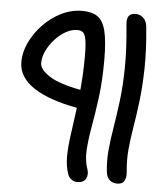

<svg xmlns="http://www.w3.org/2000/svg" viewBox="-63 -772 941 1094"><g transform="rotate(5 407.5 -225.5)"><path d="M647 255Q621 255 604 240Q587 225 583 194Q576 129 582 66.5Q588 4 599.5 -64.5Q611 -133 621.5 -217Q632 -301 633.5 -407.5Q635 -514 621 -654Q618 -682 628 -699.5Q638 -717 669 -717Q695 -717 713.5 -699Q732 -681 735 -646Q748 -511 745.5 -408Q743 -305 733 -223Q723 -141 711.5 -73Q700 -5 694.5 57.5Q689 120 696 186Q699 213 688.5 234Q678 255 647 255ZM419 266Q402 266 387 255.5Q372 245 366 229Q349 181 349.5 124.5Q350 68 360 -1Q370 -70 381 -155Q218 -185 130.5 -243.5Q43 -302 43 -389Q43 -444 69.5 -500Q96 -556 141.5 -603.5Q187 -651 244.5 -679.5Q302 -708 365 -708Q419 -708 451.5 -686Q484 -664 498.5 -605.5Q513 -547 513 -439Q513 -319 500.5 -224.5Q488 -130 474.5 -55Q461 20 457.5 80.5Q454 141 472 191Q481 217 469 241.5Q457 266 419 266ZM156 -392Q156 -355 213.5 -318Q271 -281 392 -259Q396 -302 398.5 -349.5Q401 -397 401 -449Q401 -516 395 -547.5Q389 -579 376.5 -588Q364 -597 345 -597Q313 -597 280 -578.5Q247 -560 219 -529.5Q191 -499 173.5 -463Q156 -427 156 -392Z"/></g></svg>

Font: Shantell Sans Normal
Style: Regular
Weight: 500
Designer: Stephen Nixon, Anya Danilova, Shantell Martin
Foundry: Arrow Type
Version: Version 1.009;[a7da0bfa3]